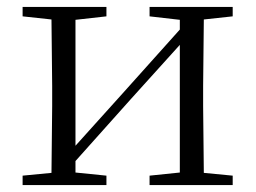

<svg xmlns="http://www.w3.org/2000/svg" viewBox="-20 -532 735 552"><path d="M410 -485 497 -475V-447L333 -264L197 -113V-475L286 -485V-512H45V-485L128 -476L130 -285V-227L128 -35L45 -27V0H286V-27L197 -36V-69L357 -248L497 -403V-36L410 -27V0H649V-27L566 -35L564 -227V-285L566 -476L649 -485V-512H410Z"/></svg>

Font: Noto Serif HK Light
Style: Regular
Weight: 300
Designer: Ryoko NISHIZUKA 西塚涼子 (kana & ideographs); Frank Grießhammer (Latin, Greek & Cyrillic); Wenlong ZHANG 张文龙 (bopomofo); San
Foundry: Adobe
Version: Version 2.001;hotconv 1.1.0;makeotfexe 2.6.0